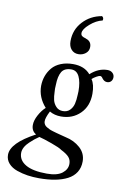

<svg xmlns="http://www.w3.org/2000/svg" viewBox="-104 -799 730 1098"><g transform="rotate(10 261.0 -250.0)"><path d="M338.9 -291Q338.9 -344.7 323.7 -376Q308.6 -407.2 277.8 -407.2Q237.3 -407.2 221.7 -381.1Q206.1 -355 205.1 -305.2Q204.1 -298.3 204.1 -282.2Q204.1 -270 205.1 -263.2Q205.6 -237.3 210.4 -217Q215.3 -196.8 230.5 -180.4Q245.6 -164.1 270 -164.1Q295.4 -164.1 310.8 -179.9Q326.2 -195.8 331.5 -217.5Q336.9 -239.3 337.9 -270Q338.9 -276.9 338.9 -291ZM164.1 4.9Q148.4 15.6 138.7 23.4Q128.9 31.2 112.1 46.9Q95.2 62.5 86.2 79.3Q77.1 96.2 77.1 112.8Q77.1 155.3 118.9 179.7Q160.6 204.1 242.2 204.1Q302.2 204.1 331.1 181.4Q359.9 158.7 359.9 127Q359.9 104 346.4 88.4Q333 72.8 299.8 56.2Q287.1 45.9 237.8 28.3Q188.5 10.7 164.1 4.9ZM419.9 -291Q419.9 -218.8 375.7 -175.3Q331.5 -131.8 265.1 -131.8Q226.6 -131.8 198.2 -148.9Q177.2 -107.9 178.2 -87.9Q178.2 -82 179.2 -80.1Q181.2 -73.2 185.5 -67.4Q189.9 -61.5 197.8 -56.9Q205.6 -52.2 213.1 -48.6Q220.7 -44.9 233.9 -41Q247.1 -37.1 256.8 -34.4Q266.6 -31.7 283.7 -27.3Q300.8 -22.9 312 -20Q361.8 -9.8 397 21.7Q432.1 53.2 432.1 100.1Q432.1 136.2 415.3 163.1Q398.4 189.9 367.4 206.1Q336.4 222.2 295.2 230Q253.9 237.8 202.1 237.8Q168 237.8 136.2 233.2Q104.5 228.5 73.5 217.8Q42.5 207 23.7 186Q4.9 165 4.9 136.2Q4.9 67.4 143.1 -5.9Q115.2 -21.5 115.2 -56.2Q115.2 -82.5 132.1 -113.8Q148.9 -145 170.9 -165Q123 -218.3 123 -285.2Q123.5 -315.9 133.3 -342.8Q143.1 -369.6 161.6 -391.6Q180.2 -413.6 211.4 -426.3Q242.7 -439 282.2 -439Q348.1 -439 382.8 -397.9Q428.7 -439.9 481.9 -439.9Q499.5 -439.9 510.7 -429.7Q522 -419.4 522 -404.8Q522 -389.6 513.2 -380.4Q504.4 -371.1 490.2 -371.1Q473.6 -371.1 460.9 -388.2Q454.6 -398.9 445.8 -398.9Q439.9 -398.9 425.3 -390.9Q410.6 -382.8 399.9 -373Q419.9 -344.7 419.9 -291ZM300.8 -500Q275.4 -500 259.8 -517.8Q244.1 -535.6 244.1 -565.9Q244.1 -631.8 287.4 -679Q330.6 -726.1 397 -737.8Q409.7 -729.5 404.8 -713.9Q367.7 -705.6 332.8 -675Q297.9 -644.5 297.9 -622.1Q297.9 -610.8 305.4 -605.2Q313 -599.6 327.1 -596.2Q329.1 -594.2 331.1 -594.2Q360.8 -584 360.8 -551.8Q360.8 -528.3 342.8 -514.2Q324.7 -500 300.8 -500Z"/></g></svg>

Font: Common Serif News
Style: Italic
Weight: 450
Italic angle: -12°
Designer: Philipp H. Poll, Khaled Hosny
Foundry: Stefan Peev, Context Ltd.
Version: Version 1.026